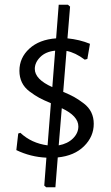

<svg xmlns="http://www.w3.org/2000/svg" viewBox="-20 -662 468 811"><path d="M267 -642 276 -634 265 -500Q316 -495 360 -477L349 -413L338 -410Q298 -440 261 -447L247 -274Q276 -262 294.5 -251.5Q313 -241 334 -225Q355 -209 365.5 -187.5Q376 -166 376 -139Q376 -85 335 -44.5Q294 -4 224 3L214 129H175L167 122L176 4Q109 1 49 -28L57 -98L66 -101Q113 -57 181 -48L195 -226Q164 -239 145.5 -249Q127 -259 105 -275.5Q83 -292 72.5 -314Q62 -336 62 -363Q62 -418 104 -456.5Q146 -495 217 -500L228 -642ZM127 -371Q127 -327 201 -294L213 -448Q173 -444 150 -421Q127 -398 127 -371ZM311 -128Q311 -172 241 -205L228 -48Q266 -55 288.5 -77.5Q311 -100 311 -128Z"/></svg>

Font: Alegreya Sans SC
Style: Regular
Weight: 400
Designer: Juan Pablo del Peral
Foundry: Huerta Tipografica
Version: Version 2.007